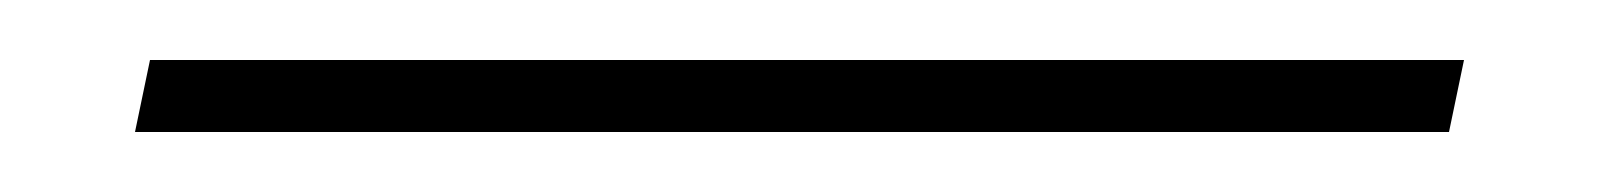

<svg xmlns="http://www.w3.org/2000/svg" viewBox="-20 83 540 64"><path d="M25 127 30 103H468L463 127Z"/></svg>

Font: Spectral SC ExtraLight
Style: Italic
Weight: 275
Italic angle: -10°
Designer: Jean-Baptiste Levee
Foundry: Production Type
Version: Version 2.001